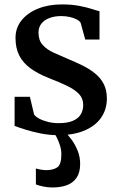

<svg xmlns="http://www.w3.org/2000/svg" viewBox="-20 -586 532 848"><path d="M236.5 11Q198 11 160.2 3.5Q122.5 -4 91.8 -13.8Q61 -23.5 44.5 -30V-158.5H112L130.5 -80.5Q136.5 -71 153.2 -62Q170 -53 192.5 -47.5Q215 -42 239 -42Q277.5 -42 301.5 -52.2Q325.5 -62.5 336.5 -80.5Q347.5 -98.5 347.5 -122.5Q347.5 -151 329.2 -170.5Q311 -190 277 -206.5Q243 -223 195 -241.5Q147 -260.5 114.2 -284.5Q81.5 -308.5 65 -341Q48.5 -373.5 48.5 -418.5Q48.5 -463 75.2 -496.2Q102 -529.5 148.2 -548Q194.5 -566.5 253 -566.5Q296.5 -566.5 329.2 -560.2Q362 -554 384.2 -546.8Q406.5 -539.5 419.5 -536.5V-411.5H356.5L336 -485.5Q331.5 -493.5 318.8 -500.2Q306 -507 288 -511Q270 -515 250.5 -515Q220 -515 197.2 -506Q174.5 -497 162.2 -480.8Q150 -464.5 150 -442Q150 -408 168.5 -387.5Q187 -367 216.8 -353.5Q246.5 -340 279.5 -326Q312 -312.5 342.8 -297.5Q373.5 -282.5 398.2 -263Q423 -243.5 437.5 -216.2Q452 -189 452 -151Q452 -103 426.8 -66.5Q401.5 -30 353.2 -9.5Q305 11 236.5 11ZM211.5 242Q192.5 242 172.2 238Q152 234 138.5 228.5V158Q149 161.5 162.8 163.5Q176.5 165.5 183.5 165.5Q214.5 165.5 232.8 153.2Q251 141 251 95.5Q251 75.5 244.8 56Q238.5 36.5 230.5 21Q222.5 5.5 217.5 -1L250 -6L268.5 -1Q279.5 8.5 295.2 29.5Q311 50.5 322.8 79.2Q334.5 108 334 140Q333.5 177 318 199.5Q302.5 222 275.2 232Q248 242 211.5 242Z"/></svg>

Font: Merriweather 20pt Medium
Style: Regular
Weight: 500
Version: Version 2.100